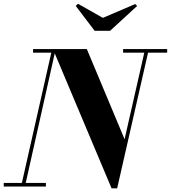

<svg xmlns="http://www.w3.org/2000/svg" viewBox="-58 -1018 932 1048"><path d="M551 10 231 -750H416L622 -258L734 -750H754.5L581.5 10ZM-37.5 0V-19.5H192.5V0ZM57 0 222 -730.5H122.5V-750H246L78 0ZM614 -730.5V-750H854.5V-730.5ZM458.5 -850 355.5 -985.5 367.5 -997.5 503.5 -920.5 680 -996 690.5 -985.5 543 -850Z"/></svg>

Font: Bodoni Moda 11pt
Style: Bold Italic
Weight: 700
Italic angle: -13°
Designer: Owen Earl
Foundry: indestructible type
Version: Version 2.004